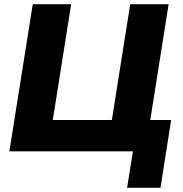

<svg xmlns="http://www.w3.org/2000/svg" viewBox="-20 -725 877 920"><path d="M589 175 617 0H25L137 -705H321L233 -150H516L604 -705H788L700 -150H800L749 175Z"/></svg>

Font: Nunito Sans Black
Style: Italic
Weight: 900
Italic angle: -9°
Designer: Vernon Adams
Foundry: Vernon Adams
Version: Version 3.006; ttfautohint (v1.8.3)